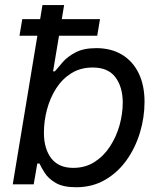

<svg xmlns="http://www.w3.org/2000/svg" viewBox="-20 -748 653 779"><path d="M289.1 11.7Q236.3 11.7 206.5 -5.6Q176.8 -22.9 162.1 -45.7Q147.5 -68.4 140.1 -84.5H131.3L116.7 0H31.7L152.3 -727.5H240.2L195.3 -458.5H202.6Q215.3 -474.1 234.9 -496.3Q254.4 -518.6 286.9 -535.6Q319.3 -552.7 370.6 -552.7Q430.7 -552.7 474.6 -526.4Q518.6 -500 542.5 -451.2Q566.4 -402.3 566.4 -334.5Q566.4 -271 547.6 -209.2Q528.8 -147.5 493.2 -97.7Q457.5 -47.9 406 -18.1Q354.5 11.7 289.1 11.7ZM277.3 -66.9Q326.2 -66.9 363.5 -90.8Q400.9 -114.7 426.5 -154.1Q452.1 -193.4 465.1 -240Q478 -286.6 478 -332Q478 -394.5 448.5 -434.3Q418.9 -474.1 356 -474.1Q306.6 -474.1 269.5 -450.9Q232.4 -427.7 207.8 -389.2Q183.1 -350.6 170.7 -303.7Q158.2 -256.8 158.2 -209.5Q158.2 -144.5 188 -105.7Q217.8 -66.9 277.3 -66.9ZM59.1 -603 70.3 -670.4H385.7L374.5 -603Z"/></svg>

Font: Inter
Style: Italic
Weight: 400
Italic angle: -9.3988°
Designer: Rasmus Andersson
Foundry: rsms
Version: Version 4.001;git-66647c0bb